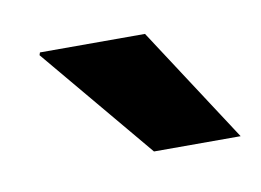

<svg xmlns="http://www.w3.org/2000/svg" viewBox="-33 -765 294 216"><g transform="rotate(-10 114.0 -657.0)"><path d="M129 -591 21 -720 22 -723H142L228 -591Z"/></g></svg>

Font: Archivo Narrow
Style: Bold
Weight: 700
Designer: Hector Gatti
Foundry: Omnibus-Type
Version: Version 3.002